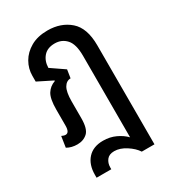

<svg xmlns="http://www.w3.org/2000/svg" viewBox="-176 -621 811 905"><g transform="rotate(-30 229.5 -168.5)"><path d="M80 190V174Q80 119 109.5 86.5Q139 54 193 54Q230 54 261 68.5Q292 83 312 104V-340Q312 -403 287.5 -430Q263 -457 225 -457Q185 -457 164 -433Q143 -409 142 -372L215 -322L208 -277Q185 -277 171.5 -254Q158 -231 158 -180V-89Q158 -31 136 -11Q114 9 81 9Q49 9 25 -5L34 -64Q39 -62 44 -60Q49 -58 55 -58Q76 -58 76 -96V-183Q76 -242 92 -267.5Q108 -293 137 -303L138 -306L58 -346V-377Q58 -416 77.5 -450Q97 -484 134.5 -505.5Q172 -527 226 -527Q299 -527 347 -485Q395 -443 395 -349V190H326Q310 165 277.5 144Q245 123 214 123Q186 123 173 140Q160 157 160 180V190Z"/></g></svg>

Font: Noto Sans Thai UI ExtCond
Style: Regular
Weight: 400
Width: 2
Designer: Monotype Design Team
Foundry: Monotype Imaging Inc.
Version: Version 2.000